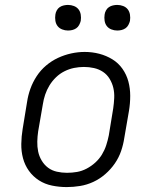

<svg xmlns="http://www.w3.org/2000/svg" viewBox="-20 -752 640 780"><path d="M251 8Q221 8 191.5 2Q162 -4 138 -19.5Q114 -35 97.5 -58Q81 -81 73.5 -109Q66 -137 66.5 -167.5Q67 -198 72 -228L90 -338Q94 -365 103.5 -391.5Q113 -418 129 -442.5Q145 -467 167.5 -486Q190 -505 216 -517Q242 -529 269.5 -535Q297 -541 324 -541Q355 -541 383.5 -533.5Q412 -526 436.5 -511Q461 -496 477.5 -472.5Q494 -449 501.5 -421Q509 -393 509 -362.5Q509 -332 504 -302L485 -192Q481 -165 472 -138.5Q463 -112 446.5 -88Q430 -64 407.5 -44.5Q385 -25 359 -13Q333 -1 305.5 3.5Q278 8 251 8ZM252 -50Q273 -50 293 -53.5Q313 -57 332 -67Q351 -77 367 -91.5Q383 -106 394 -124Q405 -142 411.5 -162Q418 -182 422 -202L440 -312Q443 -333 444 -354Q445 -375 440.5 -394.5Q436 -414 425.5 -431.5Q415 -449 398.5 -460Q382 -471 362 -475.5Q342 -480 321 -480Q301 -480 281 -476Q261 -472 242 -462.5Q223 -453 207.5 -438Q192 -423 181 -405Q170 -387 163.5 -367.5Q157 -348 154 -328L135 -218Q132 -198 131.5 -177Q131 -156 135 -136.5Q139 -117 149.5 -99.5Q160 -82 175.5 -70.5Q191 -59 211 -54.5Q231 -50 252 -50ZM456 -628Q444 -628 432.5 -632.5Q421 -637 414 -646Q407 -655 405 -667.5Q403 -680 405 -693Q406 -701 410.5 -709.5Q415 -718 422.5 -723Q430 -728 439 -730Q448 -732 456 -732Q469 -732 480.5 -727.5Q492 -723 499 -714Q506 -705 508 -692.5Q510 -680 508 -667Q506 -659 501.5 -650.5Q497 -642 489.5 -637Q482 -632 473.5 -630Q465 -628 456 -628ZM256 -628Q244 -628 232.5 -632.5Q221 -637 214 -646Q207 -655 205 -667.5Q203 -680 205 -693Q206 -701 210.5 -709.5Q215 -718 222.5 -723Q230 -728 239 -730Q248 -732 256 -732Q269 -732 280.5 -727.5Q292 -723 299 -714Q306 -705 308 -692.5Q310 -680 308 -667Q306 -659 301.5 -650.5Q297 -642 289.5 -637Q282 -632 273.5 -630Q265 -628 256 -628Z"/></svg>

Font: Iosevka Slab Light Extended
Style: Italic
Weight: 300
Width: 7
Italic angle: -9°
Monospace: yes
Designer: Belleve Invis
Foundry: Belleve Invis
Version: Version 11.1.0; ttfautohint (v1.8.3)